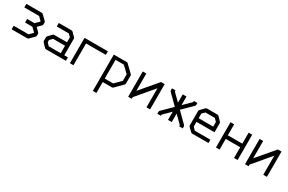

<svg xmlns="http://www.w3.org/2000/svg" viewBox="116 -1574 4197 2801"><g transform="rotate(30 2214.0 -173.5)"><path d="M58 -52V-112H307L364 -168V-174L301 -236H178V-296H301L364 -358V-365L307 -421H58V-481H320Q330 -481 341 -470L415 -398Q424 -389 424 -377V-346Q424 -334 415 -325L356 -266L415 -207Q424 -198 424 -186V-156Q424 -144 415 -135L341 -61Q332 -52 320 -52Z M852 -108V-234H651L608 -190V-153L650 -108ZM912 -108H973V-50H637Q625 -50 616 -59L558 -121Q549 -130 549 -142V-202Q549 -214 558 -223L617 -284Q625 -292 638 -292H852V-375L811 -417H607V-476H823Q835 -476 844 -467L903 -407Q912 -398 912 -387Z M1101 -49H1041V-476H1434V-416H1101Z M1533 -478H1753Q1762 -478 1766 -474L1889 -356Q1898 -347 1898 -335V-201Q1898 -189 1889 -180L1769 -59Q1760 -50 1749 -50H1593V134H1533ZM1593 -424V-109H1736L1839 -213V-323L1733 -424Z M2391 -50H2330V-371L2082 -78V-50H2022V-476H2082V-184L2330 -476H2391Z M2694 -478H2757V-333.5L2882 -456V-476H2942V-446Q2942 -433 2933 -424L2770 -263L2933 -101Q2942 -92 2942 -80V-48H2882V-67L2757 -191V-48H2694V-186L2574 -67V-48H2514V-80Q2514 -93 2522 -101L2685 -262L2522 -424Q2514 -432 2514 -446V-476H2574V-456L2694 -338.5Z M3068 -231V-152L3111 -107H3374V-51H3099Q3087 -51 3079 -59L3017 -119Q3009 -127 3009 -140V-382Q3009 -392 3019 -402L3080 -465Q3091 -476 3102 -476H3283Q3293 -476 3304 -465L3363 -403Q3372 -394 3372 -383V-231ZM3069 -293H3314V-371L3271 -415H3113L3069 -370Z M3501 -475H3562V-290H3806V-475H3866V-49H3806V-229H3562V-49H3501Z M4359 -50H4298V-371L4050 -78V-50H3990V-476H4050V-184L4298 -476H4359Z"/></g></svg>

Font: IBM 3270 Semi-Condensed
Style: Condensed
Weight: 400
Monospace: yes
Version: Version 2.3.1